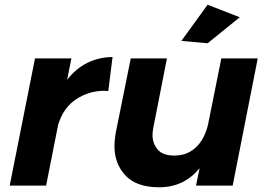

<svg xmlns="http://www.w3.org/2000/svg" viewBox="-20 -785 1133 812"><path d="M175 0H21L128 -538H282L264 -448Q338 -542 456 -544L438 -400L421 -401Q357 -401 303 -366Q249 -331 226 -258Z M858 -602 747 -612 858 -765 994 -712ZM653 7Q557 7 510.5 -43Q464 -93 464 -167Q464 -189 469 -221L533 -538H686L628 -243Q625 -227 625 -214Q625 -179 646.5 -153Q668 -127 718 -127Q756.5 -127 785.2 -144.2Q814 -161.5 832.8 -191.2Q851.5 -221 860 -259L916 -538H1070L964 0H809L824 -74Q759 7 653 7Z"/></svg>

Font: Argentum Sans SemiBold
Style: Italic
Weight: 600
Italic angle: -11°
Designer: Julieta Ulanovsky (font), Cristiano Sobral (main changes and remaster)
Foundry: Julieta Ulanovsky (font), Cristiano Sobral (main changes and remaster)
Version: Version 2.007;June 15, 2022;FontCreator 14.0.0.2814 64-bit; 